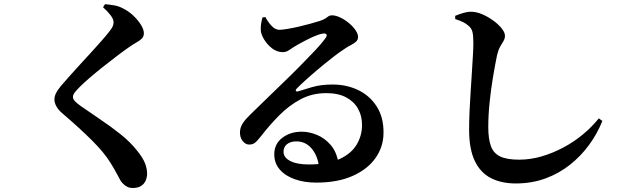

<svg xmlns="http://www.w3.org/2000/svg" viewBox="-20 -839 3040 930"><path d="M479.2 -803.8 488.6 -818.7Q511.6 -816.8 533.1 -813.1Q554.6 -809.3 572.7 -799.8Q601.7 -786 625.1 -763.9Q648.4 -741.8 662.7 -718.8Q676.9 -695.8 676.9 -677.8Q676.9 -662.5 667.5 -652.7Q658 -642.9 641.3 -633.6Q624.6 -624.2 602.8 -609Q575.9 -590.2 542 -564.4Q508.1 -538.6 474.4 -511.7Q440.6 -484.7 412.7 -460.7Q384.8 -436.6 369 -420.6Q349.2 -401.3 341.3 -390.1Q333.3 -378.8 333.3 -369.4Q333.3 -358.6 343.5 -348.3Q353.7 -337.9 369.2 -326.8Q417.1 -293.1 467.8 -259.1Q518.5 -225.1 565 -187.9Q611.6 -150.7 645.4 -107.7Q671.7 -74.9 682.1 -49Q692.5 -23 692.5 2.8Q692.5 18.5 686 34.6Q679.6 50.7 664.3 61.2Q648.9 71.6 622.9 71.6Q603 71.6 588.1 60.9Q573.2 50.1 564.1 36.3Q554.9 20.1 544.7 0.3Q534.4 -19.5 514.2 -51.9Q485.2 -99.2 426.4 -158Q367.6 -216.8 279.9 -291.9Q261.7 -307.4 252.6 -324.8Q243.6 -342.1 243.6 -356.2Q243.6 -371.8 250.7 -386.6Q257.9 -401.5 273 -420.2Q289.4 -439.4 314.3 -467.5Q339.2 -495.5 368.1 -527Q397 -558.4 425 -589Q453 -619.6 475.4 -645.3Q497.7 -670.9 509 -685.7Q520.8 -700.2 525.5 -710.2Q530.1 -720.2 530.1 -730.4Q530.1 -746.5 515.6 -765.2Q501.1 -784 479.2 -803.8Z M1265.4 -756.3 1251.3 -754.7Q1246.6 -736.6 1244.4 -722.1Q1242.3 -707.6 1243.3 -690.1Q1244.7 -672.7 1259.1 -648.2Q1273.5 -623.8 1297.3 -605.2Q1321 -586.5 1349.9 -586.5Q1366 -586.5 1379.4 -595.8Q1392.9 -605 1406.9 -613.6Q1426.2 -625.3 1450.9 -638.3Q1475.5 -651.4 1500.3 -662.4Q1525.2 -673.3 1543.8 -676.3Q1556.2 -678.3 1561.3 -672.4Q1566.3 -666.5 1553.3 -649.7Q1537.9 -628.3 1505.7 -594.1Q1473.5 -560 1432.5 -518.5Q1391.5 -477 1347.2 -434.4Q1302.8 -391.8 1262.7 -352.5Q1222.5 -313.3 1193 -284.7Q1168.3 -261 1156.3 -242.5Q1144.2 -224 1142.5 -203.5Q1140.7 -175.4 1154.3 -157.5Q1167.9 -139.7 1184.4 -138.9Q1202.6 -138.2 1213.8 -146.6Q1225.1 -155 1243.3 -178.1Q1286 -233.6 1333.3 -281.1Q1380.6 -328.6 1436.3 -358.2Q1491.9 -387.9 1560.5 -387.9Q1618.4 -387.9 1656.8 -367.3Q1695.2 -346.8 1714.6 -311.7Q1734.1 -276.6 1733.5 -231.9Q1733.3 -181.9 1707.5 -138.5Q1681.8 -95.2 1625.2 -68.8Q1568.6 -42.4 1475.5 -42.4Q1418.4 -42.4 1385.9 -59.2Q1353.3 -75.9 1353.3 -103.9Q1353.3 -127.4 1370.4 -140.8Q1387.4 -154.2 1415.6 -154.2Q1459.7 -154.2 1489 -120.1Q1518.3 -86 1525.3 -30.6L1619.6 -48.3Q1610.8 -103.3 1581.8 -136.8Q1552.8 -170.2 1515.3 -185.6Q1477.7 -201.1 1441.6 -201.1Q1386.2 -201.1 1347.3 -171.4Q1308.5 -141.8 1308.5 -91.9Q1308.5 -48.7 1335 -18Q1361.5 12.7 1407.6 29.1Q1453.7 45.5 1511.6 45.5Q1615.3 45.5 1688 13.2Q1760.6 -19.1 1799 -73.8Q1837.5 -128.4 1837.7 -195.7Q1838.3 -270.7 1804.8 -323.1Q1771.4 -375.6 1715.2 -402.6Q1659 -429.6 1591.3 -429.6Q1533.4 -429.6 1491.1 -416.9Q1448.8 -404.2 1423.9 -396.5Q1416.4 -394.2 1413.3 -398.6Q1410.2 -402.9 1418.6 -411.3Q1433 -426.2 1460.6 -451.2Q1488.2 -476.2 1521.8 -504.4Q1555.3 -532.6 1588.1 -558.3Q1620.9 -584.1 1645.7 -600.1Q1662.2 -612 1677.9 -619.7Q1693.5 -627.4 1703.9 -636.7Q1714.3 -645.9 1714.3 -659.5Q1714.3 -675.5 1701.5 -693.8Q1688.6 -712 1668.9 -728.2Q1649.1 -744.4 1627.4 -754.6Q1605.7 -764.8 1587.9 -764.8Q1577.8 -764.8 1571.6 -760.5Q1565.4 -756.2 1556.5 -749.9Q1547.7 -743.6 1528 -737.2Q1507.6 -731.1 1480.3 -723.4Q1453 -715.8 1424.1 -709.2Q1395.2 -702.7 1370.7 -698.7Q1346.2 -694.6 1332.6 -694.6Q1313.6 -694.6 1295.7 -713.6Q1277.8 -732.6 1265.4 -756.3Z M2184.9 -746.8V-762.5Q2204.9 -770.4 2224.5 -776.4Q2244.2 -782.3 2263.2 -782.1Q2288.4 -781.8 2316.6 -769.6Q2344.8 -757.3 2369.6 -739.1Q2394.5 -721 2410.2 -701.2Q2425.9 -681.5 2425.9 -665.9Q2425.9 -651.8 2418.5 -639.8Q2411 -627.8 2402.4 -612.6Q2393.7 -597.3 2387.5 -571.4Q2377.6 -523 2367.7 -464Q2357.8 -404.9 2351.5 -342.9Q2345.1 -280.9 2345.1 -222.7Q2345.1 -166.2 2357.8 -131.3Q2370.5 -96.4 2403 -81Q2435.5 -65.6 2494.3 -65.6Q2549.2 -65.6 2603.4 -81.4Q2657.7 -97.3 2708.6 -124.4Q2759.5 -151.5 2803.4 -187.9Q2847.3 -224.4 2880.3 -265.6L2897.7 -253.2Q2873.1 -191.6 2833.4 -137.2Q2793.7 -82.8 2740.5 -40.7Q2687.4 1.5 2621.6 25.5Q2555.8 49.6 2478.4 49.6Q2408.1 49.6 2357.4 23.4Q2306.7 -2.7 2279.5 -60Q2252.3 -117.3 2252.3 -210.2Q2252.3 -253.1 2254.4 -301.5Q2256.6 -349.8 2259.9 -398.5Q2263.1 -447.2 2265.9 -492Q2268.7 -536.7 2270.8 -572.7Q2272.9 -608.7 2272.9 -631Q2272.9 -667.4 2268.3 -684.8Q2263.7 -702.2 2249.9 -713.8Q2237.5 -724.6 2223.7 -731.6Q2210 -738.5 2184.9 -746.8Z"/></svg>

Font: Noto Serif KR
Style: Regular
Weight: 200
Designer: Ryoko NISHIZUKA 西塚涼子 (kana & ideographs); Frank Grießhammer (Latin, Greek & Cyrillic); Wenlong ZHANG 张文龙 (bopomofo); San
Foundry: Adobe
Version: Version 2.001;hotconv 1.1.0;makeotfexe 2.6.0